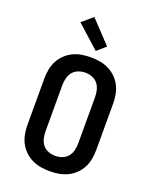

<svg xmlns="http://www.w3.org/2000/svg" viewBox="-177 -1083 955 1190"><g transform="rotate(20 300.0 -488.5)"><path d="M300 8Q270 8 240 3Q210 -2 182.5 -15.5Q155 -29 133 -50.5Q111 -72 97.5 -98.5Q84 -125 78.5 -155Q73 -185 73 -215V-520Q73 -550 78.5 -580Q84 -610 97.5 -636.5Q111 -663 133 -684.5Q155 -706 182.5 -719.5Q210 -733 240 -738Q270 -743 300 -743Q330 -743 360 -738Q390 -733 417.5 -719.5Q445 -706 467 -684.5Q489 -663 502.5 -636.5Q516 -610 521.5 -580Q527 -550 527 -520V-215Q527 -185 521.5 -155Q516 -125 502.5 -98.5Q489 -72 467 -50.5Q445 -29 417.5 -15.5Q390 -2 360 3Q330 8 300 8ZM300 -93Q323 -93 345.5 -101.5Q368 -110 382.5 -128Q397 -146 402.5 -169Q408 -192 408 -215V-520Q408 -543 402.5 -566Q397 -589 382.5 -607Q368 -625 345.5 -633.5Q323 -642 300 -642Q277 -642 254.5 -633.5Q232 -625 217.5 -607Q203 -589 197.5 -566Q192 -543 192 -520V-215Q192 -192 197.5 -169Q203 -146 217.5 -128Q232 -110 254.5 -101.5Q277 -93 300 -93ZM314 -790 164 -925 234 -985 371 -840Z"/></g></svg>

Font: Iosevka Fixed Extended
Style: Bold
Weight: 700
Width: 7
Monospace: yes
Designer: Belleve Invis
Foundry: Belleve Invis
Version: Version 24.1.1; ttfautohint (v1.8.4)